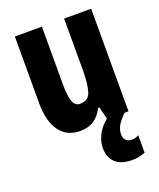

<svg xmlns="http://www.w3.org/2000/svg" viewBox="-145 -640 803 967"><g transform="rotate(-20 257.0 -156.5)"><path d="M461 -550V0H347L330 -69H323Q285 10 201 10Q128 10 90 -43Q52 -96 52 -192V-550H197V-237Q197 -178 208 -148.5Q219 -119 245 -119Q291 -119 303.5 -160Q316 -201 316 -274V-550ZM386 98Q386 116 397 128Q408 140 428 140Q441 140 450 137Q459 134 466 130V223Q454 228 436.5 232.5Q419 237 396 237Q336 237 306 208.5Q276 180 276 129Q276 95 295.5 57Q315 19 363 -16L439 0Q407 33 396.5 54Q386 75 386 98Z"/></g></svg>

Font: Noto Sans Lao Looped ExtraCondensed ExtraBold
Style: Regular
Weight: 800
Width: 2
Designer: Mark Frömberg, Ben Mitchell
Foundry: The Fontpad Ltd
Version: Version 1.002; ttfautohint (v1.8.4.7-5d5b)